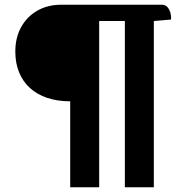

<svg xmlns="http://www.w3.org/2000/svg" viewBox="-20 -705 791 815"><path d="M241 -685H667Q680 -685 688.5 -677Q697 -669 702 -655Q707 -641 706 -622L633 -616V90H510V-616H401V90H278V-275Q224 -275 180.5 -289.5Q137 -304 107 -331.5Q77 -359 61 -398Q45 -437 45 -486Q45 -545 69.5 -589.5Q94 -634 138 -659.5Q182 -685 241 -685Z"/></svg>

Font: Karma Variable Light
Style: Regular
Weight: 300
Designer: Joana Correia
Foundry: Indian Type Foundry
Version: Version 3.000